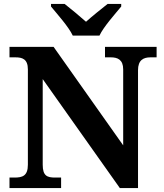

<svg xmlns="http://www.w3.org/2000/svg" viewBox="-20 -951 828 971"><path d="M348 -771H483C504 -816 562 -880 593 -918V-931H524C496 -909 445 -868 415 -841C385 -868 335 -909 307 -931H238V-918C269 -880 327 -816 348 -771ZM28 0H289V-53H259C219 -53 196 -61 196 -118V-551L586 0H678V-596C678 -647 705 -661 741 -661H772V-714H511V-661H541C575 -661 603 -649 603 -600V-216L251 -714H28V-661H58C92 -661 121 -653 121 -600V-118C121 -61 93 -53 53 -53H28Z"/></svg>

Font: Noto Serif Telugu
Style: Bold
Weight: 700
Designer: Jelle Bosma - Monotype Design Team
Foundry: Monotype Imaging Inc.
Version: Version 2.005